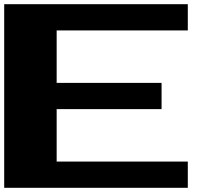

<svg xmlns="http://www.w3.org/2000/svg" viewBox="-20 -1020 1040 915"><path d="M0 -562.5V-1000H437.5H875V-937.5V-875H562.5H250V-750V-625H500H750V-562.5V-500H500H250V-375V-250H562.5H875V-187.5V-125H437.5H0Z"/></svg>

Font: Press Start 2P
Style: Regular
Weight: 500
Monospace: yes
Version: Version 2.14